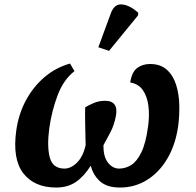

<svg xmlns="http://www.w3.org/2000/svg" viewBox="-20 -831 879 861"><path d="M53 -246Q63 -319 96 -380.5Q129 -442 179.5 -485Q230 -528 294 -546L314 -512Q265 -474 238.5 -404Q212 -334 201 -256Q190 -173 203.5 -124Q217 -75 269 -75Q298 -75 325 -101.5Q352 -128 364 -179Q363 -233 362 -277Q361 -321 362 -350Q379 -360 401.5 -369.5Q424 -379 451 -379Q514 -379 499 -307Q491 -268 475 -237.5Q459 -207 444 -180Q443 -129 464 -102Q485 -75 514 -75Q543 -75 568.5 -91Q594 -107 614 -148Q634 -189 644 -264Q651 -314 645.5 -356.5Q640 -399 620.5 -427Q601 -455 564 -461Q571 -508 595 -526Q619 -544 653 -544Q700 -544 728.5 -518Q757 -492 770 -450Q783 -408 784 -359.5Q785 -311 779 -266Q767 -181 730 -119Q693 -57 638.5 -23.5Q584 10 518 10Q460 10 429 -17.5Q398 -45 387 -88Q356 -39 319.5 -14.5Q283 10 232 10Q134 10 84.5 -54Q35 -118 53 -246ZM469 -603 421 -619 478 -774Q494 -815 528.5 -811Q563 -807 600 -774L599 -762Z"/></svg>

Font: Noto Serif
Style: Bold Italic
Weight: 700
Italic angle: -12°
Designer: Monotype Design Team
Foundry: Monotype Imaging Inc.
Version: Version 2.013